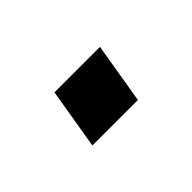

<svg xmlns="http://www.w3.org/2000/svg" viewBox="-19 -609 537 537"><g transform="rotate(-45 250.0 -340.0)"><path d="M145 -250 175 -430H355L325 -250Z"/></g></svg>

Font: Iosevka SS04 Extrabold Oblique
Style: Regular
Weight: 800
Italic angle: -9°
Monospace: yes
Designer: Belleve Invis
Foundry: Belleve Invis
Version: Version 19.0.0; ttfautohint (v1.8.4)